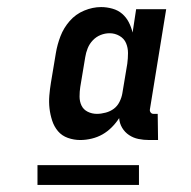

<svg xmlns="http://www.w3.org/2000/svg" viewBox="-20 -713 540 543"><path d="M207 -317Q189 -317 172 -323Q155 -329 144 -342Q133 -355 127.5 -372Q122 -389 120 -406.5Q118 -424 119.5 -442.5Q121 -461 124 -479L138 -563Q142 -587 151 -610.5Q160 -634 177 -653.5Q194 -673 218 -683Q242 -693 266 -693Q282 -693 298 -688.5Q314 -684 325.5 -674Q337 -664 344 -650.5Q351 -637 355 -621L365 -687H450L404 -404Q403 -399 406 -395Q409 -391 414 -391H426L427 -317H402Q386 -317 371.5 -320Q357 -323 345 -331Q333 -339 325.5 -351.5Q318 -364 317 -379Q308 -365 296 -353Q284 -341 270 -333Q256 -325 239.5 -321Q223 -317 207 -317ZM254 -391Q266 -391 279 -394.5Q292 -398 302 -405.5Q312 -413 318 -425Q324 -437 326 -449L340 -533Q342 -548 342 -563Q342 -578 336.5 -591Q331 -604 318 -611.5Q305 -619 290 -619Q277 -619 264.5 -614Q252 -609 242.5 -599Q233 -589 228 -576.5Q223 -564 221 -551L207 -467Q205 -454 205 -440Q205 -426 210.5 -414.5Q216 -403 228 -397Q240 -391 254 -391ZM86 -190V-246H373V-190Z"/></svg>

Font: Iosevka Curly Semibold
Style: Italic
Weight: 600
Italic angle: -9°
Monospace: yes
Designer: Belleve Invis
Foundry: Belleve Invis
Version: Version 22.1.2; ttfautohint (v1.8.4)